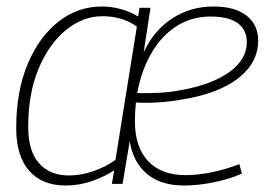

<svg xmlns="http://www.w3.org/2000/svg" viewBox="-20 -562 827 592"><path d="M182 10Q110 10 70 -35.5Q30 -81 30 -167Q30 -281 65.5 -365Q101 -449 160.5 -495.5Q220 -542 294 -542Q323 -542 352.5 -534Q382 -526 406 -511L410 -538H444L423 -401Q455 -469 511.5 -505.5Q568 -542 638 -542Q704 -542 740 -514Q776 -486 776 -437Q776 -369 715.5 -321.5Q655 -274 546 -256Q509 -249 470.5 -246.5Q432 -244 399 -246Q396 -218 396 -187Q396 -109 436.5 -65.5Q477 -22 552 -22Q591 -22 634 -31Q677 -40 718 -56L726 -27Q689 -10 640 0Q591 10 547 10Q476 10 433 -26Q390 -62 380 -127L358 5H325L332 -37Q304 -18 264.5 -4Q225 10 182 10ZM193 -21Q230 -21 268.5 -34.5Q307 -48 336 -69L402 -480Q378 -497 351.5 -504.5Q325 -512 296 -512Q236 -512 184 -470Q132 -428 99.5 -351.5Q67 -275 67 -171Q67 -96 100.5 -58.5Q134 -21 193 -21ZM629 -511Q571 -511 524.5 -481.5Q478 -452 447 -398.5Q416 -345 403 -275Q436 -274 472 -276Q508 -278 543 -285Q635 -302 688 -340.5Q741 -379 741 -432Q741 -470 713 -490.5Q685 -511 629 -511Z"/></svg>

Font: Georama ExtraLight
Style: Italic
Weight: 200
Italic angle: -9°
Designer: Jean-Baptiste Levee
Foundry: Production Type
Version: Version 1.000